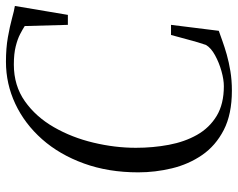

<svg xmlns="http://www.w3.org/2000/svg" viewBox="-97 -694 799 645"><g transform="rotate(-90 302.5 -371.5)"><path d="M320.5 8Q241.5 8 188.5 -19.2Q135.5 -46.5 104.2 -92Q73 -137.5 59.5 -193.5Q46 -249.5 46 -306.5Q46 -407 75.8 -489Q105.5 -571 157.2 -629.5Q209 -688 276 -719.5Q343 -751 417.5 -751Q463.5 -751 500 -744.5Q536.5 -738 562.8 -730.8Q589 -723.5 605 -721L575 -543H541.5L537.5 -688Q526.5 -695 510.2 -703.5Q494 -712 469.2 -718.2Q444.5 -724.5 408 -724.5Q337.5 -724.5 285 -687.5Q232.5 -650.5 197.8 -590Q163 -529.5 145.8 -457.2Q128.5 -385 128.5 -314.5Q128.5 -257 138.5 -203.8Q148.5 -150.5 172 -109Q195.5 -67.5 235.5 -43.2Q275.5 -19 335.5 -19Q357.5 -19 386 -27Q414.5 -35 439.2 -48.5Q464 -62 474 -79Q478.5 -92 483 -107Q487.5 -122 491.5 -137.5Q495.5 -153 499.8 -168Q504 -183 507.5 -196.5H541.5L521.5 -36Q507.5 -31 487.2 -23.8Q467 -16.5 441.5 -9.2Q416 -2 385.8 3Q355.5 8 320.5 8Z"/></g></svg>

Font: Merriweather 144pt Light
Style: Italic
Weight: 300
Italic angle: -7.8°
Version: Version 2.101